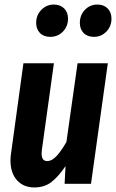

<svg xmlns="http://www.w3.org/2000/svg" viewBox="-20 -808 510 844"><path d="M26 -103Q26 -119 29 -137L83 -530H217L164 -149Q163 -143 163 -133Q163 -100 187 -100Q209 -100 230 -123.5Q251 -147 272 -184L321 -530H454L380 0H264L268 -78Q238 -33 207 -8.5Q176 16 131 16Q83 16 54.5 -16Q26 -48 26 -103ZM139 -707Q139 -742 162 -765Q185 -788 216 -788Q245 -788 262 -771Q279 -754 279 -726Q279 -692 256.5 -669Q234 -646 201 -646Q172 -646 155.5 -663Q139 -680 139 -707ZM331 -707Q331 -742 353.5 -765Q376 -788 408 -788Q436 -788 453 -771Q470 -754 470 -726Q470 -692 447.5 -669Q425 -646 393 -646Q364 -646 347.5 -663Q331 -680 331 -707Z"/></svg>

Font: Fira Sans Compressed SemiBold
Style: Italic
Weight: 600
Width: 1
Italic angle: -8°
Designer: bBox Type GmbH & Carrois Corporate GbR & Edenspiekermann AG
Foundry: bBox Type GmbH & Carrois Corporate GbR & Edenspiekermann AG
Version: Version 4.301